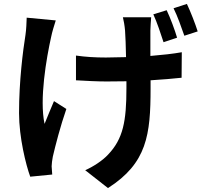

<svg xmlns="http://www.w3.org/2000/svg" viewBox="-20 -862 1040 978"><path d="M264 -758 116 -772C115 -747 114 -713 110 -686C97 -604 77 -450 77 -286C77 -162 112 -22 134 38L246 27C245 13 244 -4 243 -15C243 -26 246 -48 249 -64C262 -120 288 -221 318 -307L255 -347C239 -311 220 -262 207 -231C180 -355 216 -565 241 -676C245 -697 256 -733 264 -758ZM829 -810 761 -789C780 -748 799 -690 813 -647L882 -670C871 -708 848 -770 829 -810ZM932 -842 864 -820C884 -780 904 -723 919 -680L987 -702C975 -740 951 -802 932 -842ZM367 -579V-453C417 -450 478 -447 522 -447L624 -448V-413C624 -244 607 -155 531 -75C503 -44 453 -12 414 5L530 96C729 -31 747 -176 747 -412V-453C807 -457 862 -461 905 -466L906 -596C862 -588 806 -582 746 -577V-706C747 -729 748 -753 750 -774H606C610 -759 615 -730 617 -706C619 -679 621 -626 622 -571L519 -569C465 -569 416 -572 367 -579Z"/></svg>

Font: Noto Sans Mono CJK SC
Style: Bold
Weight: 700
Designer: Ryoko NISHIZUKA 西塚涼子 (kana, bopomofo & ideographs); Paul D. Hunt (Latin, Greek & Cyrillic); Sandoll Communications 산돌커뮤니
Foundry: Adobe
Version: Version 2.004;hotconv 1.0.118;makeotfexe 2.5.65603